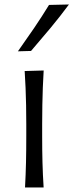

<svg xmlns="http://www.w3.org/2000/svg" viewBox="-20 -832 326 852"><path d="M91 0H173.6Q169.9 -57.6 168.5 -111.1Q167.1 -164.6 167.1 -228.7V-280.7Q167.1 -326.5 167.9 -366.1Q168.6 -405.7 170 -443Q171.4 -480.4 173.8 -519.2L89.5 -516.8Q91.9 -478.4 93.5 -441.4Q95.1 -404.4 95.8 -365.3Q96.6 -326.2 96.6 -280.7V-228.7Q96.6 -164.6 95.4 -111.1Q94.2 -57.6 91 0ZM59.5 -604.3 117.7 -605.9Q161.8 -656.9 204.3 -708Q246.8 -759.2 285.9 -812.1L197.5 -810.1Q165.9 -758.4 131.1 -707.2Q96.2 -656.1 59.5 -604.3Z"/></svg>

Font: Pinar-VF-FD
Style: Regular
Weight: 300
Designer: Amin Abedi
Version: Version 3.0